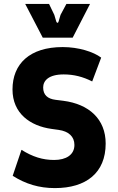

<svg xmlns="http://www.w3.org/2000/svg" viewBox="-20 -953 604 983"><path d="M261 10C421 10 521 -68 521 -218C521 -343 436 -420 304 -437L264 -442C224 -447 201 -467 201 -505C201 -540 229 -572 306 -572C358 -572 405 -560 452 -536L498 -658C458 -688 382 -712 301 -712C132 -712 44 -626 44 -495C44 -372 135 -308 244 -293L280 -288C331 -281 361 -254 361 -211C361 -160 318 -134 257 -134C199 -134 147 -150 90 -186L45 -53C111 -11 180 10 261 10ZM199 -760H352L441 -933H320L290 -877L280 -843C278 -834 271 -834 268 -843L258 -877L231 -933H109Z"/></svg>

Font: Finlandica
Style: Bold
Weight: 700
Designer: Niklas Ekholm, Juho Hiilivirta, Jaakko Suomalainen
Foundry: Helsinki Type Studio
Version: Version 2.000;Glyphs 3.2 (3202)